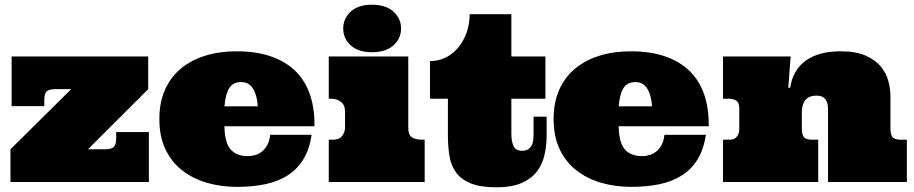

<svg xmlns="http://www.w3.org/2000/svg" viewBox="-20 -780 3917 823"><path d="M430.2 -140.1Q459 -140.1 468.5 -151.1Q478 -162.1 478 -186V-213.9H618.2V0H24.9V-140.1L285.2 -397.9H217.8Q189 -397.9 179.4 -387.9Q169.9 -377.9 169.9 -350.1V-325.2H29.8V-538.1H615.2V-397.9L356.9 -140.1Z M941.9 -238.8Q943.8 -166 969.5 -138.4Q995.1 -110.8 1043 -110.8Q1059.1 -110.8 1074.5 -115.5Q1089.8 -120.1 1103 -130.6Q1116.2 -141.1 1125.7 -158.4Q1135.3 -175.8 1138.2 -202.1H1315.9Q1306.2 -139.2 1280 -96.7Q1253.9 -54.2 1212.9 -28.1Q1171.9 -2 1117.4 9.5Q1063 21 996.1 21Q927.2 21 866.7 3.4Q806.2 -14.2 760.5 -50Q714.8 -85.9 689 -140.4Q663.1 -194.8 663.1 -270Q663.1 -341.8 687.5 -396Q711.9 -450.2 756.1 -486.6Q800.3 -522.9 860.6 -541.5Q920.9 -560.1 993.2 -560.1Q1082 -560.1 1146 -536.6Q1210 -513.2 1250.5 -471.2Q1291 -429.2 1310.1 -370.1Q1329.1 -311 1328.1 -238.8ZM1014.2 -428.2Q980 -428.2 963.6 -404.1Q947.3 -379.9 941.9 -324.2H1085Q1082 -372.1 1064.5 -400.1Q1046.9 -428.2 1014.2 -428.2Z M1730 -538.1V-233.9Q1730 -201.2 1746.1 -191.2Q1762.2 -181.2 1787.1 -181.2H1800.3V0H1389.2V-181.2H1408.2Q1434.1 -181.2 1446.5 -197.5Q1459 -213.9 1459 -232.9V-301.8Q1459 -330.1 1441.2 -343.5Q1423.3 -356.9 1399.9 -356.9H1389.2V-538.1ZM1451.2 -658.2Q1451.2 -700.2 1483.2 -730Q1515.1 -759.8 1574.2 -759.8Q1634.3 -759.8 1666.7 -730Q1699.2 -700.2 1699.2 -658.2Q1699.2 -615.2 1666.7 -585.7Q1634.3 -556.2 1574.2 -556.2Q1515.1 -556.2 1483.2 -585.7Q1451.2 -615.2 1451.2 -658.2Z M2171.9 -719.2V-538.1H2317.9V-356.9H2171.9V-207Q2171.9 -174.8 2180.9 -154.3Q2189.9 -133.8 2218.3 -133.8Q2233.9 -133.8 2243.4 -139.9Q2252.9 -146 2258.5 -156Q2264.2 -166 2265.6 -179Q2267.1 -191.9 2267.1 -207V-279.8H2323.2V-201.2Q2323.2 -153.8 2313.2 -112.8Q2303.2 -71.8 2279.1 -42Q2254.9 -12.2 2213.4 5.4Q2171.9 22.9 2108.9 22.9Q2039.1 22.9 1997.6 5.9Q1956.1 -11.2 1934.6 -41Q1913.1 -70.8 1906.5 -111.8Q1899.9 -152.8 1899.9 -201.2V-356.9H1823.2V-518.1Q1859.9 -518.1 1891.4 -533.9Q1922.9 -549.8 1945.6 -577.9Q1968.3 -606 1980.7 -642.1Q1993.2 -678.2 1993.2 -719.2Z M2631.8 -238.8Q2633.8 -166 2659.4 -138.4Q2685.1 -110.8 2732.9 -110.8Q2749 -110.8 2764.4 -115.5Q2779.8 -120.1 2793 -130.6Q2806.2 -141.1 2815.7 -158.4Q2825.2 -175.8 2828.1 -202.1H3005.9Q2996.1 -139.2 2970 -96.7Q2943.8 -54.2 2902.8 -28.1Q2861.8 -2 2807.4 9.5Q2752.9 21 2686 21Q2617.2 21 2556.6 3.4Q2496.1 -14.2 2450.4 -50Q2404.8 -85.9 2378.9 -140.4Q2353 -194.8 2353 -270Q2353 -341.8 2377.4 -396Q2401.9 -450.2 2446 -486.6Q2490.2 -522.9 2550.5 -541.5Q2610.8 -560.1 2683.1 -560.1Q2772 -560.1 2835.9 -536.6Q2899.9 -513.2 2940.4 -471.2Q2981 -429.2 3000 -370.1Q3019 -311 3018.1 -238.8ZM2704.1 -428.2Q2669.9 -428.2 2653.6 -404.1Q2637.2 -379.9 2631.8 -324.2H2774.9Q2772 -372.1 2754.4 -400.1Q2736.8 -428.2 2704.1 -428.2Z M3529.3 -312Q3529.3 -331.1 3524.7 -342.5Q3520 -354 3512.9 -360.1Q3505.9 -366.2 3497.1 -368.2Q3488.3 -370.1 3480 -370.1Q3448.2 -370.1 3432.6 -351.6Q3417 -333 3417 -298.8V-229Q3417 -203.1 3426 -192.1Q3435.1 -181.2 3460.9 -181.2H3487.3V0H3079.1V-181.2H3107.9Q3127.9 -181.2 3138.4 -194.1Q3148.9 -207 3148.9 -225.1V-317.9Q3148.9 -340.8 3135.5 -348.9Q3122.1 -356.9 3105 -356.9H3079.1V-538.1H3369.1L3358.9 -403.8H3367.2Q3377.9 -479 3433.1 -519.5Q3488.3 -560.1 3583 -560.1Q3649.9 -560.1 3691.9 -541Q3733.9 -522 3757.1 -492.9Q3780.3 -463.9 3788.6 -429.9Q3796.9 -396 3796.9 -366.2V-229Q3796.9 -203.1 3805.9 -192.1Q3814.9 -181.2 3840.8 -181.2H3867.2V0H3529.3Z"/></svg>

Font: Ultra
Style: Regular
Weight: 400
Designer: Astigmatic (AOETI)
Foundry: Astigmatic (AOETI)
Version: Version 1.001